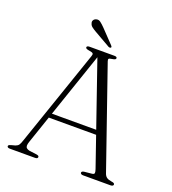

<svg xmlns="http://www.w3.org/2000/svg" viewBox="-152 -976 981 1092"><g transform="rotate(20 338.0 -430.5)"><path d="M170.5 -269H472L476.5 -242H163.5ZM201.5 -10.5Q201.5 -6 197.8 -3Q194 0 185 0H33Q24.5 0 20.5 -2.8Q16.5 -5.5 16.5 -10Q16.5 -13.5 19.5 -16Q22.5 -18.5 32.5 -21.5L56.5 -28Q69.5 -32.5 75.8 -40.8Q82 -49 89.5 -72.5L289 -653Q293.5 -665 289.8 -670.2Q286 -675.5 268.5 -678Q255 -680 249.5 -683Q244 -686 244 -690.5Q244 -695 248.2 -697.5Q252.5 -700 261 -700H410.5Q419.5 -700 423.2 -697.5Q427 -695 427 -691Q427 -686 422.2 -683Q417.5 -680 403.5 -678Q388.5 -676 385.5 -672Q382.5 -668 386 -657.5L595 -54.5Q600 -40 609.8 -32.8Q619.5 -25.5 639 -22.5Q651 -21 655 -18Q659 -15 659 -10.5Q659 -6 654.5 -3Q650 0 642 0H476Q468.5 0 464 -3Q459.5 -6 459.5 -10.5Q459.5 -14.5 463.2 -17.5Q467 -20.5 476 -21.5L520.5 -26Q533.5 -27.5 534.8 -34.8Q536 -42 530.5 -58L317.5 -674.5L329 -677L123 -74Q118 -59.5 118 -50Q118 -40.5 124.2 -35Q130.5 -29.5 142.5 -27L185.5 -21.5Q194.5 -20 198 -17.5Q201.5 -15 201.5 -10.5ZM297.5 -828.5 373 -749.5Q375.5 -746.5 377.5 -743.2Q379.5 -740 376.5 -737Q374 -734.5 370.2 -734.5Q366.5 -734.5 363 -736L264.5 -792.5Q249.5 -801 239 -809.2Q228.5 -817.5 226 -829Q222 -838.5 227 -847.5Q232 -856.5 243.5 -859.5Q257 -863.5 269.2 -854.2Q281.5 -845 297.5 -828.5Z"/></g></svg>

Font: Fraunces ExtraLight
Style: Regular
Weight: 250
Version: Version 1.000;[b76b70a41]